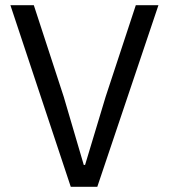

<svg xmlns="http://www.w3.org/2000/svg" viewBox="-20 -718 649 738"><path d="M252 0 20 -698H110L225 -346L302 -84H307L386 -346L502 -698H589L354 0Z"/></svg>

Font: IBM Plex Sans KR
Style: Regular
Weight: 400
Designer: Mike Abbink; Paul van der Laan; Pieter van Rosmalen; Wujin Sim; Chorong Kim; Dohee Lee;
Foundry: Sandoll Inc.
Version: Version 1.000